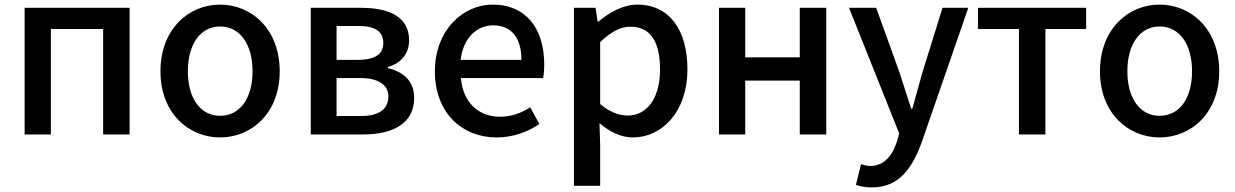

<svg xmlns="http://www.w3.org/2000/svg" viewBox="-20 -584 5364 834"><path d="M87 0H201V-458H428V0H543V-550H87Z M936 13C1072 13 1195 -92 1195 -274C1195 -458 1072 -564 936 -564C800 -564 677 -458 677 -274C677 -92 800 13 936 13ZM936 -81C850 -81 796 -158 796 -274C796 -391 850 -469 936 -469C1023 -469 1077 -391 1077 -274C1077 -158 1023 -81 936 -81Z M1330 0H1558C1685 0 1779 -47 1779 -158C1779 -235 1729 -273 1665 -288V-293C1724 -310 1757 -352 1757 -409C1757 -512 1669 -550 1548 -550H1330ZM1442 -324V-471H1538C1614 -471 1645 -444 1645 -397C1645 -352 1614 -324 1534 -324ZM1442 -80V-245H1544C1626 -245 1667 -214 1667 -165C1667 -112 1629 -80 1548 -80Z M2137 13C2209 13 2272 -11 2323 -45L2283 -118C2243 -92 2201 -77 2152 -77C2057 -77 1991 -140 1982 -245H2339C2342 -258 2344 -281 2344 -303C2344 -459 2266 -564 2120 -564C1991 -564 1869 -453 1869 -274C1869 -93 1988 13 2137 13ZM1981 -324C1992 -421 2053 -474 2122 -474C2202 -474 2245 -419 2245 -324Z M2473 223H2587V45L2584 -49C2631 -9 2680 13 2729 13C2853 13 2966 -95 2966 -284C2966 -453 2888 -564 2748 -564C2687 -564 2627 -530 2579 -490H2576L2567 -550H2473ZM2707 -82C2673 -82 2630 -95 2587 -132V-401C2634 -446 2675 -468 2718 -468C2810 -468 2847 -397 2847 -282C2847 -153 2787 -82 2707 -82Z M3103 0H3217V-234H3454V0H3569V-550H3454V-335H3217V-550H3103Z M4186 -550H4074L3986 -267L3943 -112H3938C3921 -163 3904 -218 3888 -267L3786 -550H3668L3886 -4L3875 34C3855 93 3820 137 3760 137C3746 137 3730 132 3720 129L3698 219C3717 226 3739 230 3767 230C3883 230 3941 151 3984 33Z M4406 0H4521V-458H4698V-550H4228V-458H4406Z M5017 13C5153 13 5276 -92 5276 -274C5276 -458 5153 -564 5017 -564C4881 -564 4758 -458 4758 -274C4758 -92 4881 13 5017 13ZM5017 -81C4931 -81 4877 -158 4877 -274C4877 -391 4931 -469 5017 -469C5104 -469 5158 -391 5158 -274C5158 -158 5104 -81 5017 -81Z"/></svg>

Font: Noto Sans T Chinese Medium
Style: Regular
Weight: 500
Designer: Ryoko NISHIZUKA (kana & ideographs); Paul D. Hunt (Latin, Greek & Cyrillic); Wenlong ZHANG (bopomofo); Sandoll Communica
Foundry: Adobe Systems Incorporated
Version: Version 1.000;PS 1;hotconv 1.0.78;makeotf.lib2.5.61930